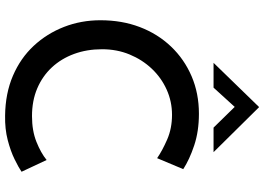

<svg xmlns="http://www.w3.org/2000/svg" viewBox="-158 -846 1012 735"><g transform="rotate(90 347.5 -478.0)"><path d="M637 -55Q621 -44 589.5 -28.5Q558 -13 515.5 -2Q473 9 422 8Q337 7 269.5 -22Q202 -51 155 -101.5Q108 -152 82.5 -217.5Q57 -283 57 -357Q57 -439 83 -507.5Q109 -576 157.5 -627Q206 -678 271.5 -706Q337 -734 415 -734Q482 -734 536 -716Q590 -698 627 -674L585 -574Q556 -594 513.5 -612.5Q471 -631 419 -631Q368 -631 322.5 -610.5Q277 -590 242.5 -553.5Q208 -517 188 -468.5Q168 -420 168 -363Q168 -305 186 -256Q204 -207 237.5 -171Q271 -135 318 -115Q365 -95 424 -95Q480 -95 522.5 -112Q565 -129 592 -151ZM468 -790 377 -883 406 -890 315 -790H220L389 -964H390L562 -790Z"/></g></svg>

Font: Josefin Sans Thin Medium
Style: Regular
Weight: 500
Version: Version 2.000